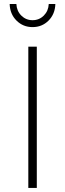

<svg xmlns="http://www.w3.org/2000/svg" viewBox="-20 -930 322 950"><path d="M27.8 -910.2H61Q62.5 -876 85.4 -853Q108.4 -830.1 141.1 -830.1Q173.8 -830.1 196.8 -853Q219.7 -876 221.2 -910.2H253.9Q252.4 -860.4 220.2 -828.1Q188 -795.9 141.1 -795.9Q94.2 -795.9 61.8 -828.1Q29.3 -860.4 27.8 -910.2ZM120.1 0V-699.2H162.1V0Z"/></svg>

Font: Trueno UltraLight
Style: Regular
Weight: 250
Designer: Julieta Ulanovsky
Foundry: Julieta Ulanovsky
Version: Version 3.001b | FøM Fix